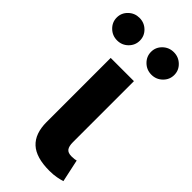

<svg xmlns="http://www.w3.org/2000/svg" viewBox="-292 -807 856 856"><g transform="rotate(45 135.5 -379.5)"><path d="M224.6 3.4Q141.1 3.4 101.8 -32.7Q62.5 -68.8 62.5 -141.6V-545.9H209V-161.6Q209 -135.3 218 -123.5Q227.1 -111.8 249 -111.8Q260.7 -111.8 267.3 -112.8Q273.9 -113.8 278.8 -115.2L301.8 -8.3Q290 -4.4 270 -0.5Q250 3.4 224.6 3.4ZM27.3 -621.1Q-2.9 -621.1 -24.4 -642.1Q-45.9 -663.1 -45.9 -692.4Q-45.9 -721.7 -24.4 -742.4Q-2.9 -763.2 27.3 -763.2Q57.6 -763.2 78.9 -742.4Q100.1 -721.7 100.1 -692.4Q100.1 -663.1 78.9 -642.1Q57.6 -621.1 27.3 -621.1ZM243.7 -621.1Q213.4 -621.1 191.9 -642.1Q170.4 -663.1 170.4 -692.4Q170.4 -721.7 191.9 -742.4Q213.4 -763.2 243.7 -763.2Q273.9 -763.2 295.4 -742.4Q316.9 -721.7 316.9 -692.4Q316.9 -663.1 295.4 -642.1Q273.9 -621.1 243.7 -621.1Z"/></g></svg>

Font: Inter-Bold
Style: Bold
Weight: 700
Designer: Rasmus Andersson
Foundry: rsms
Version: Version 4.000;git-a52131595